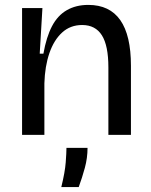

<svg xmlns="http://www.w3.org/2000/svg" viewBox="-20 -550 617 783"><path d="M70 0V-300V-517H153L142 -331H157Q169 -399 192 -443Q215 -487 252.5 -508.5Q290 -530 340 -530Q427 -530 470.5 -468Q514 -406 514 -282V0H422V-275Q422 -364 395.5 -406Q369 -448 315 -448Q267 -448 233.5 -417.5Q200 -387 181.5 -333.5Q163 -280 161 -210V0ZM230 213Q245 152 248 112.5Q251 73 251 53H337Q337 94 326 134.5Q315 175 301 213Z"/></svg>

Font: Bricolage Grotesque 36pt
Style: Regular
Weight: 400
Designer: Mathieu Triay
Foundry: Atelier Triay
Version: Version 1.001;gftools[0.9.33.dev8+g029e19f]